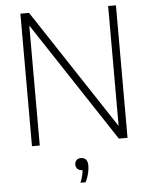

<svg xmlns="http://www.w3.org/2000/svg" viewBox="-62 -791 843 1068"><g transform="rotate(-5 359.0 -257.0)"><path d="M92.5 0V-740H141L582.5 -70V-740H626V0H577.5L136 -670V0ZM343.5 226Q352 205 356 188.2Q360 171.5 361 157H359.5Q343 157 333.2 147.5Q323.5 138 323.5 123Q323.5 108 332.8 98.8Q342 89.5 357.5 89.5Q395.5 89.5 395.5 135.5Q395.5 154 389.8 178.5Q384 203 372 226Z"/></g></svg>

Font: Encode Sans XLt
Style: Regular
Weight: 200
Designer: Multiple Designers
Foundry: Impallari Type
Version: Version 3.002; ttfautohint (v1.8.3) -l 8 -r 50 -G 200 -x 14 